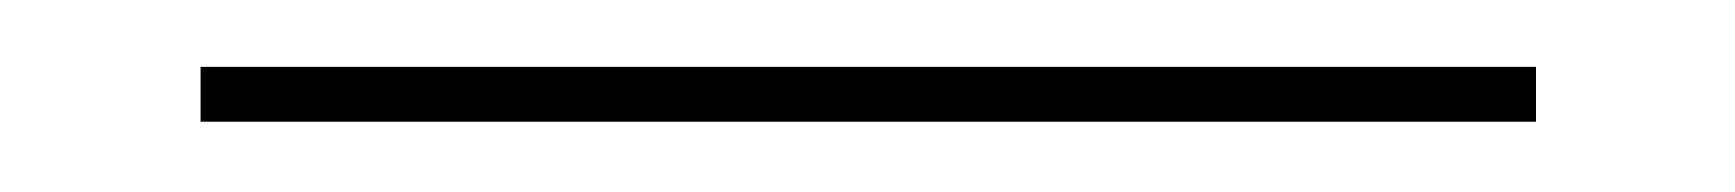

<svg xmlns="http://www.w3.org/2000/svg" viewBox="-20 38 506 56"><path d="M38.5 73.5V57.5H428V73.5Z"/></svg>

Font: Anek Gujarati Medium Thin
Style: Regular
Weight: 250
Version: Version 1.003